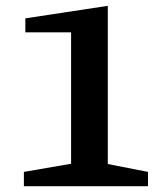

<svg xmlns="http://www.w3.org/2000/svg" viewBox="-20 -639 550 659"><path d="M62 0V-49L224 -77V-528H67V-576L350 -619V-76L488 -49V0Z"/></svg>

Font: Manuale
Style: Regular
Weight: 400
Designer: Eduardo Tunni / Pablo Cosgaya
Foundry: Eduardo Tunni / Pablo Cosgaya
Version: Version 1.002